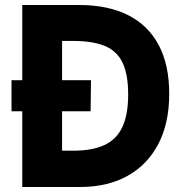

<svg xmlns="http://www.w3.org/2000/svg" viewBox="-20 -747 718 767"><path d="M191 0 190.5 -145H272Q348.5 -145 397 -167.5Q445.5 -190 468.8 -239.5Q492 -289 492 -370Q492 -450 469.5 -496.8Q447 -543.5 398.5 -563.5Q350 -583.5 271.5 -583.5H187V-727H296Q411.5 -727 491.8 -686.5Q572 -646 614 -567Q656 -488 656 -372Q656 -255 612.5 -171.8Q569 -88.5 489.2 -44.2Q409.5 0 300.5 0ZM69 0V-727H228V0ZM26 -302.5V-426.5H343.5L342 -302.5Z"/></svg>

Font: Spline Sans
Style: Regular
Weight: 400
Designer: Eben Sorkin, Mirko Velimirovic
Foundry: Sorkin Type
Version: Version 1.001